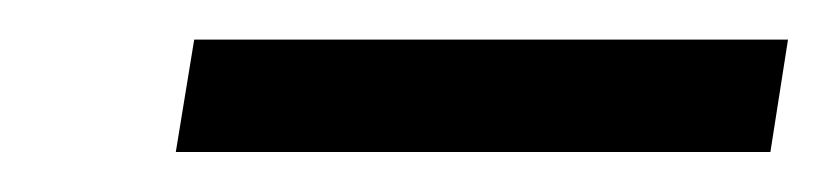

<svg xmlns="http://www.w3.org/2000/svg" viewBox="-20 -720 414 96"><path d="M67.9 -644 77.1 -700.2H374L365.2 -644Z"/></svg>

Font: Archivo Light
Style: Italic
Weight: 300
Italic angle: -10°
Designer: Hector Gatti
Foundry: Omnibus-Type
Version: Version 2.001